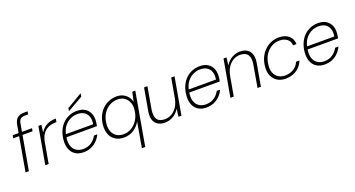

<svg xmlns="http://www.w3.org/2000/svg" viewBox="-53 -1460 4479 2421"><g transform="rotate(-20 2186.5 -250.0)"><path d="M55 0 161 -602Q168 -639 184 -664Q200 -689 227.5 -702Q255 -715 296 -715H343L336 -676H293Q254 -676 233.5 -659Q213 -642 206 -601L100 0ZM56 -457 63 -496H323L315 -457Z M320 0 408 -496H448L436 -400H437Q461 -437 492 -461Q523 -485 561.5 -496.5Q600 -508 646 -508L638 -463H625Q595 -463 562 -455Q529 -447 499 -426.5Q469 -406 447 -370Q425 -334 414 -277L365 0Z M833 12Q766 12 721 -18Q676 -48 656.5 -103Q637 -158 646 -232Q653 -294 676.5 -345Q700 -396 737.5 -432.5Q775 -469 823 -488.5Q871 -508 926 -508Q996 -508 1038.5 -478.5Q1081 -449 1098.5 -401Q1116 -353 1109 -297Q1109 -283 1106 -268.5Q1103 -254 1100 -240H679L686 -279H1064Q1074 -341 1058 -383Q1042 -425 1006.5 -446.5Q971 -468 919 -468Q870 -468 824 -446.5Q778 -425 743.5 -380.5Q709 -336 696 -267L693 -249Q680 -176 696 -127Q712 -78 750 -53Q788 -28 841 -28Q903 -28 949.5 -58.5Q996 -89 1025 -142H1070Q1049 -98 1015 -63Q981 -28 935.5 -8Q890 12 833 12ZM834 -538 840 -577 1048 -700H1049L1042 -657Z M1538 215 1597 -123Q1565 -65 1507.5 -26.5Q1450 12 1375 12Q1304 12 1256.5 -20.5Q1209 -53 1189 -108.5Q1169 -164 1177 -233Q1183 -293 1206.5 -343.5Q1230 -394 1267.5 -431Q1305 -468 1354 -488Q1403 -508 1460 -508Q1510 -508 1546.5 -489.5Q1583 -471 1606.5 -440.5Q1630 -410 1639 -372H1640L1668 -496H1708L1583 215ZM1384 -29Q1444 -29 1493.5 -60Q1543 -91 1575.5 -144.5Q1608 -198 1615 -265Q1623 -324 1605.5 -369.5Q1588 -415 1550.5 -441.5Q1513 -468 1459 -468Q1398 -468 1347.5 -438.5Q1297 -409 1264.5 -357Q1232 -305 1224 -235Q1216 -173 1233.5 -126.5Q1251 -80 1290 -54.5Q1329 -29 1384 -29Z M1924 12Q1868 12 1829.5 -12Q1791 -36 1776 -82.5Q1761 -129 1773 -197L1826 -496H1871L1820 -204Q1805 -117 1834 -73Q1863 -29 1937 -29Q1986 -29 2028 -52.5Q2070 -76 2100.5 -121.5Q2131 -167 2143 -231L2190 -496H2235L2147 0H2107L2120 -102H2119Q2083 -44 2031.5 -16Q1980 12 1924 12Z M2481 12Q2414 12 2369 -18Q2324 -48 2304.5 -103Q2285 -158 2294 -232Q2301 -294 2324.5 -345Q2348 -396 2385.5 -432.5Q2423 -469 2471 -488.5Q2519 -508 2574 -508Q2644 -508 2686.5 -478.5Q2729 -449 2746.5 -401Q2764 -353 2757 -297Q2757 -283 2754 -268.5Q2751 -254 2748 -240H2327L2334 -279H2712Q2722 -341 2706 -383Q2690 -425 2654.5 -446.5Q2619 -468 2567 -468Q2518 -468 2472 -446.5Q2426 -425 2391.5 -380.5Q2357 -336 2344 -267L2341 -249Q2328 -176 2344 -127Q2360 -78 2398 -53Q2436 -28 2489 -28Q2551 -28 2597.5 -58.5Q2644 -89 2673 -142H2718Q2697 -98 2663 -63Q2629 -28 2583.5 -8Q2538 12 2481 12Z M2804 0 2892 -496H2932L2919 -394H2920Q2956 -451 3007.5 -479.5Q3059 -508 3115 -508Q3172 -508 3209.5 -484Q3247 -460 3262.5 -413.5Q3278 -367 3266 -299L3213 0H3168L3219 -293Q3235 -380 3205 -424Q3175 -468 3102 -468Q3054 -468 3012 -444.5Q2970 -421 2939.5 -376Q2909 -331 2896 -265L2849 0Z M3544 12Q3479 12 3432 -18Q3385 -48 3363 -102Q3341 -156 3350 -229Q3357 -292 3382 -343.5Q3407 -395 3446 -431.5Q3485 -468 3533.5 -488Q3582 -508 3635 -508Q3720 -508 3769 -464.5Q3818 -421 3819 -352H3773Q3771 -407 3731 -437.5Q3691 -468 3629 -468Q3576 -468 3525.5 -440.5Q3475 -413 3440.5 -360.5Q3406 -308 3397 -232Q3390 -179 3400 -140.5Q3410 -102 3432.5 -77Q3455 -52 3485.5 -40Q3516 -28 3549 -28Q3592 -28 3629 -41.5Q3666 -55 3694 -80.5Q3722 -106 3737 -145H3783Q3766 -100 3732 -64Q3698 -28 3650 -8Q3602 12 3544 12Z M4069 12Q4002 12 3957 -18Q3912 -48 3892.5 -103Q3873 -158 3882 -232Q3889 -294 3912.5 -345Q3936 -396 3973.5 -432.5Q4011 -469 4059 -488.5Q4107 -508 4162 -508Q4232 -508 4274.5 -478.5Q4317 -449 4334.5 -401Q4352 -353 4345 -297Q4345 -283 4342 -268.5Q4339 -254 4336 -240H3915L3922 -279H4300Q4310 -341 4294 -383Q4278 -425 4242.5 -446.5Q4207 -468 4155 -468Q4106 -468 4060 -446.5Q4014 -425 3979.5 -380.5Q3945 -336 3932 -267L3929 -249Q3916 -176 3932 -127Q3948 -78 3986 -53Q4024 -28 4077 -28Q4139 -28 4185.5 -58.5Q4232 -89 4261 -142H4306Q4285 -98 4251 -63Q4217 -28 4171.5 -8Q4126 12 4069 12Z"/></g></svg>

Font: DM Sans 28pt ExtraLight
Style: Italic
Weight: 250
Italic angle: -10°
Version: Version 4.004;gftools[0.9.30]